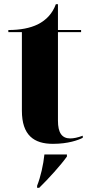

<svg xmlns="http://www.w3.org/2000/svg" viewBox="-20 -680 433 921"><path d="M234 10C307 10 356 -8 377 -19V-29C353 -20 333 -16 317 -16C277 -16 258 -43 258 -101V-526H369V-536H258V-660H248C232 -616 203 -584 161 -563C124 -545 77 -536 20 -536V-526H85V-149C85 -31 143 10 234 10ZM158 211V221H168C213 177 271 113 301 71V61H193C188 110 175 168 158 211Z"/></svg>

Font: Noto Serif Display Condensed Black
Style: Regular
Weight: 900
Width: 3
Designer: Monotype Design Team
Foundry: Monotype Imaging Inc.
Version: Version 2.009